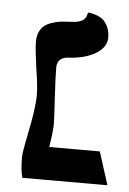

<svg xmlns="http://www.w3.org/2000/svg" viewBox="-45 -586 417 621"><g transform="rotate(5 163.5 -275.5)"><path d="M74.2 -271Q74.2 -300.3 64.9 -356.9Q56.2 -419.4 56.2 -442.9Q56.2 -460.9 62.3 -474.1Q68.4 -487.3 77.9 -494.9Q87.4 -502.4 102.1 -507.3Q116.7 -512.2 130.1 -513.9Q143.6 -515.6 161.1 -516.1Q172.4 -516.6 178.7 -517.6Q185.1 -518.6 194.3 -521.7Q203.6 -524.9 208.7 -532.2Q213.9 -539.6 215.8 -550.8Q218.8 -550.8 223.6 -550.3Q228.5 -549.8 241 -545.9Q253.4 -542 262.9 -534.9Q272.5 -527.8 280.3 -512.5Q288.1 -497.1 288.1 -476.1Q288.1 -444.8 253.9 -423.8Q219.7 -402.8 162.1 -399.9Q147.5 -398.9 138.2 -390.1Q128.9 -381.3 128.9 -365.2Q128.9 -336.4 132.8 -270Q137.2 -195.3 137.2 -182.1Q137.2 -159.7 128.9 -106.9H293L327.1 0H50.8Q43.9 -24.4 43.9 -65.9Q43.9 -82 56.2 -142.1Q74.2 -228 74.2 -271Z"/></g></svg>

Font: Linear Smooth
Style: Bold
Weight: 700
Designer: Philipp H. Poll, Flanker
Foundry: Philipp H. Poll, reworked by Flanker
Version: Version 1.061 | FøM Fix